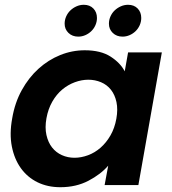

<svg xmlns="http://www.w3.org/2000/svg" viewBox="-20 -773 718 802"><path d="M31 -279Q42 -344 71 -396.5Q100 -449 141 -486Q182 -523 231.5 -543Q281 -563 334 -563Q401 -563 442 -536.5Q483 -510 501 -475L515 -554H656L558 0H417L432 -81Q401 -45 349.5 -18Q298 9 232 9Q179 9 137 -11.5Q95 -32 67.5 -70Q40 -108 29.5 -161Q19 -214 31 -279ZM466 -277Q473 -316 466.5 -346.5Q460 -377 443.5 -398Q427 -419 402 -429.5Q377 -440 349 -440Q321 -440 292.5 -429.5Q264 -419 240 -399Q216 -379 198.5 -348.5Q181 -318 174 -279Q167 -240 174 -209Q181 -178 197.5 -157Q214 -136 238.5 -125Q263 -114 291 -114Q319 -114 347.5 -124.5Q376 -135 400 -156Q424 -177 441.5 -207.5Q459 -238 466 -277ZM307 -620Q282 -620 266 -635.5Q250 -651 250 -674Q250 -690 256.5 -704.5Q263 -719 274 -729.5Q285 -740 299.5 -746.5Q314 -753 330 -753Q355 -753 370 -737.5Q385 -722 385 -698Q385 -682 378.5 -667.5Q372 -653 361 -642.5Q350 -632 336 -626Q322 -620 307 -620ZM492 -620Q467 -620 451 -635.5Q435 -651 435 -674Q435 -690 441.5 -704.5Q448 -719 459 -729.5Q470 -740 484.5 -746.5Q499 -753 515 -753Q540 -753 555 -737.5Q570 -722 570 -698Q570 -682 563.5 -667.5Q557 -653 546 -642.5Q535 -632 521 -626Q507 -620 492 -620Z"/></svg>

Font: SVN-Poppins SemiBold
Style: Italic
Weight: 600
Italic angle: -10°
Designer: Ninad Kale (Devanagari), Jonny Pinhorn (Latin)
Foundry: Indian Type Foundry
Version: Version 3.002 2017; ttfautohint (v1.8.3)